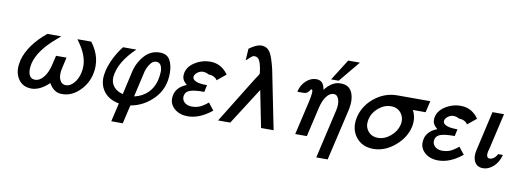

<svg xmlns="http://www.w3.org/2000/svg" viewBox="-65 -1077 4382 1627"><g transform="rotate(10 2126.0 -263.5)"><path d="M85 -202Q85 -207 87 -215Q125 -350 272 -471H392L355 -439Q210 -316 183 -199Q171 -142 184 -106Q199 -70 236 -70Q274 -70 307 -109Q340 -148 356 -213L377 -301H467L447 -213Q431 -148 447 -109Q464 -70 501 -70Q538 -70 570 -106.5Q602 -143 614 -199Q640 -314 553 -439L531 -471H650Q746 -345 714 -202Q695 -118 632.5 -56.5Q570 5 495 9Q482 10 468 9Q409 4 369 -65Q302 0 234 8Q219 10 205 8Q134 3 99.5 -58Q65 -119 85 -202Z M811 -241Q811 -245 813 -253Q843 -367 923 -471H1038Q899 -339 886 -209Q883 -158 912 -124.5Q941 -91 990 -80L1033 -270Q1050 -354 1104.5 -417.5Q1159 -481 1240 -481Q1301 -481 1326.5 -436Q1352 -391 1352 -325Q1353 -192 1269 -104Q1185 -16 1070 4L1033 164H934L971 4Q877 -13 833 -80Q789 -147 811 -241ZM1088 -78H1093Q1127 -86 1154 -101Q1266 -162 1274 -315Q1276 -350 1263.5 -374.5Q1251 -399 1223 -399Q1193 -399 1171 -367.5Q1149 -336 1139 -301Z M1412 -148Q1412 -149 1412.5 -151Q1413 -153 1413 -154Q1432 -220 1512 -250Q1505 -255 1497 -263Q1472 -288 1470 -314Q1469 -323 1470 -335Q1477 -398 1539 -438.5Q1601 -479 1674 -479Q1760 -479 1816 -411L1828 -395L1752 -333Q1751 -335 1748.5 -338.5Q1746 -342 1745 -344Q1719 -370 1678 -370Q1641 -390 1610 -382Q1591 -377 1575.5 -363.5Q1560 -350 1556 -334Q1551 -313 1569.5 -300Q1588 -287 1615.5 -282.5Q1643 -278 1680 -278L1667 -218H1654Q1585 -218 1547 -205.5Q1509 -193 1502 -160Q1494 -126 1517.5 -101.5Q1541 -77 1585 -77Q1641 -77 1684 -108L1703 -121Q1707 -125 1714 -130.5Q1721 -136 1722 -136L1770 -75Q1666 10 1564 10Q1487 10 1441.5 -35.5Q1396 -81 1412 -148Z M1824 0 2068 -395 2096 -437Q2096 -438 2097 -439Q2098 -440 2098 -442Q2103 -448 2103 -453Q2103 -458 2102 -465Q2094 -526 2079.5 -558Q2065 -590 2035 -590Q2018 -590 2001 -573Q2000 -571 1986 -560H1987Q1974 -547 1966 -543L1972 -643Q2027 -683 2064 -688Q2088 -691 2110 -683Q2140 -672 2159 -635Q2178 -598 2200 -508L2302 0H2194L2131 -316Q2109 -280 2030 -158Q1951 -36 1929 0Z M2707 -509 2822 -691H2923L2772 -509ZM2446 -356Q2445 -356 2445 -357Q2445 -358 2444 -359Q2457 -416 2497 -452.5Q2537 -489 2584 -489Q2614 -489 2632.5 -472Q2651 -455 2659 -411Q2718 -487 2785 -489Q2803 -491 2827 -486Q2878 -474 2897 -420Q2916 -366 2901 -290L2898 -275L2796 164H2698L2795 -258Q2808 -314 2795 -352.5Q2782 -391 2751 -391Q2718 -391 2690 -355Q2662 -319 2647 -255L2588 0H2488L2553 -281Q2579 -394 2560 -397Q2551 -397 2543 -379Q2540 -378 2535 -371.5Q2530 -365 2520 -360.5Q2510 -356 2490 -356Z M2978 -231Q3002 -334 3089 -403.5Q3176 -473 3284 -473H3567L3544 -374H3434Q3469 -310 3452 -231Q3430 -135 3344.5 -63Q3259 9 3160 9Q3063 9 3009.5 -60.5Q2956 -130 2978 -231ZM3078 -232Q3076 -224 3076 -222Q3066 -168 3097 -129Q3128 -90 3183 -90Q3240 -90 3290 -132Q3340 -174 3354 -231Q3367 -289 3336 -331Q3305 -373 3248 -373Q3191 -373 3141 -331.5Q3091 -290 3078 -232Z M3567 -148Q3567 -149 3567.5 -151Q3568 -153 3568 -154Q3587 -220 3667 -250Q3660 -255 3652 -263Q3627 -288 3625 -314Q3624 -323 3625 -335Q3632 -398 3694 -438.5Q3756 -479 3829 -479Q3915 -479 3971 -411L3983 -395L3907 -333Q3906 -335 3903.5 -338.5Q3901 -342 3900 -344Q3874 -370 3833 -370Q3796 -390 3765 -382Q3746 -377 3730.5 -363.5Q3715 -350 3711 -334Q3706 -313 3724.5 -300Q3743 -287 3770.5 -282.5Q3798 -278 3835 -278L3822 -218H3809Q3740 -218 3702 -205.5Q3664 -193 3657 -160Q3649 -126 3672.5 -101.5Q3696 -77 3740 -77Q3796 -77 3839 -108L3858 -121Q3862 -125 3869 -130.5Q3876 -136 3877 -136L3925 -75Q3821 10 3719 10Q3642 10 3596.5 -35.5Q3551 -81 3567 -148Z M4024 -131 4102 -473H4201V-472L4129 -159L4127 -153L4123 -139Q4112 -88 4142 -81Q4185 -81 4211 -131H4252Q4234 -64 4192 -27.5Q4150 9 4105 9Q4054 9 4032 -30.5Q4010 -70 4024 -131Z"/></g></svg>

Font: Coval
Style: Italic
Weight: 400
Foundry: Context Ltd
Version: Version 001.000